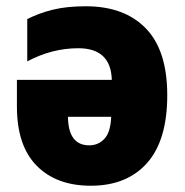

<svg xmlns="http://www.w3.org/2000/svg" viewBox="-20 -583 591 613"><path d="M67 -522V-387Q146 -429 230 -429Q334 -429 337 -328H34V-243Q34 -118 97 -54Q160 10 270 10Q385 10 449.5 -62.5Q514 -135 514 -279Q514 -422 445.5 -492.5Q377 -563 254 -563Q193 -563 148.5 -552Q104 -541 67 -522ZM265 -119Q198 -119 197 -210H335Q333 -161 313.5 -140Q294 -119 265 -119Z"/></svg>

Font: Noto Sans UI SemiCondensed Black
Style: Regular
Weight: 900
Width: 4
Designer: Monotype Design Team
Foundry: Monotype Imaging Inc.
Version: 1.001